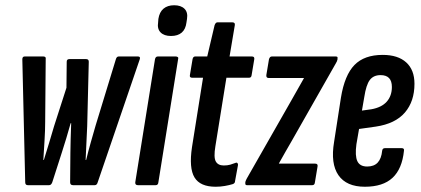

<svg xmlns="http://www.w3.org/2000/svg" viewBox="-20 -705 1601 731"><path d="M86 0Q76 0 76 -11L65 -479Q65 -490 74 -490H145Q150 -490 152.5 -487.5Q155 -485 154 -479L152 -241Q152 -210 149.5 -169Q147 -128 145 -96H147Q157 -129 167 -161Q177 -193 186 -225L233 -371L234 -470Q234 -480 244 -480H308Q318 -480 318 -470L312 -225Q310 -193 309 -161Q308 -129 306 -96H308Q316 -129 325.5 -162.5Q335 -196 344 -227L421 -479Q424 -490 432 -490H505Q516 -490 512 -479L352 -11Q349 0 341 0H258Q247 0 247 -11L248 -123Q248 -144 249 -175Q250 -206 251 -236H249Q241 -207 232.5 -179Q224 -151 215 -123L179 -11Q175 0 167 0Z M505 0Q494 0 495 -11L570 -479Q572 -490 581 -490H649Q654 -490 657 -487.5Q660 -485 658 -479L583 -11Q582 0 573 0ZM631 -568Q605 -568 591.5 -581.5Q578 -595 582 -620L583 -633Q587 -659 602.5 -672Q618 -685 643 -685Q669 -685 682.5 -671.5Q696 -658 692 -633L690 -620Q687 -594 672 -581Q657 -568 631 -568Z M801 6Q742 6 720.5 -29.5Q699 -65 711 -145L753 -409H712Q701 -409 703 -419L713 -479Q715 -490 723 -490H769L797 -609Q801 -620 808 -620H864Q876 -620 874 -609L854 -490H939Q950 -490 948 -479L938 -419Q937 -409 928 -409H842L800 -148Q793 -106 801.5 -90.5Q810 -75 832 -75Q846 -75 856.5 -78Q867 -81 877 -85Q881 -87 884 -84Q887 -81 886 -76L875 -16Q875 -7 866 -4Q853 0 836 3Q819 6 801 6Z M920 0Q913 0 914 -8V-12Q916 -19 920 -26L1090 -324Q1102 -345 1113.5 -365.5Q1125 -386 1137 -407V-408Q1119 -408 1105 -408Q1091 -408 1075 -408H1003Q993 -408 994 -419L1004 -479Q1007 -490 1015 -490H1258Q1267 -490 1265 -483V-479Q1264 -472 1257 -461L1091 -169Q1079 -148 1066.5 -126.5Q1054 -105 1042 -83V-82Q1057 -82 1070 -82Q1083 -82 1098 -82H1180Q1191 -82 1189 -71L1179 -11Q1178 0 1169 0Z M1369 6Q1299 6 1268.5 -38Q1238 -82 1252 -165L1278 -333Q1292 -419 1329.5 -457.5Q1367 -496 1437 -496Q1495 -496 1526.5 -467.5Q1558 -439 1558 -386Q1558 -319 1521.5 -276.5Q1485 -234 1411 -223L1347 -214L1337 -156Q1331 -112 1340.5 -91.5Q1350 -71 1378 -71Q1404 -71 1418 -86Q1432 -101 1435 -131Q1436 -141 1446 -141H1509Q1520 -141 1518 -131Q1511 -62 1474.5 -28Q1438 6 1369 6ZM1358 -284 1394 -289Q1433 -296 1452.5 -318Q1472 -340 1472 -374Q1472 -419 1429 -419Q1402 -419 1388 -400.5Q1374 -382 1367 -336Z"/></svg>

Font: Sofia Sans Extra Condensed SemiBold
Style: Italic
Weight: 600
Italic angle: -9°
Designer: Botio Nikoltchev, Ani Petrova
Foundry: lettersoup
Version: Version 4.101